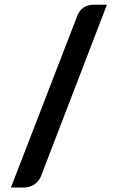

<svg xmlns="http://www.w3.org/2000/svg" viewBox="-20 -766 512 834"><path d="M158.5 -2Q149 23 128.2 35.8Q107.5 48.5 86 48.5H27.5L316 -698Q324.5 -720.5 343 -733Q361.5 -745.5 385.5 -745.5H444.5Z"/></svg>

Font: LatoLatin Heavy
Style: Regular
Weight: 800
Designer: Lukasz Dziedzic with Adam Twardoch and Botio Nikoltchev
Foundry: tyPoland Lukasz Dziedzic
Version: Version 2.015; 2015-08-06; http://www.latofonts.com/